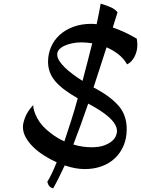

<svg xmlns="http://www.w3.org/2000/svg" viewBox="-20 -853 769 1047"><path d="M595 -703Q628 -692 661 -676.5Q694 -661 726 -642Q728 -628 728.5 -621.5Q729 -615 729 -608Q729 -573 713 -543Q697 -513 673 -502Q655 -534 625.5 -557Q596 -580 561 -595Q543 -538 525 -483.5Q507 -429 490 -376L502 -370Q585 -325 628 -274.5Q671 -224 671 -149Q671 -99 654 -59Q637 -19 607 9.5Q577 38 535 53.5Q493 69 442 69Q391 69 333 49Q316 85 300.5 116.5Q285 148 270 174Q245 169 238 138Q249 121 262 94Q275 67 289 32Q253 16 219.5 -5.5Q186 -27 160.5 -52Q135 -77 120 -104.5Q105 -132 105 -161Q105 -181 117 -213Q129 -245 161 -280Q161 -250 184 -207Q207 -164 258 -126Q293 -99 331 -82Q349 -136 368 -195Q387 -254 404 -317Q319 -365 280.5 -411Q242 -457 242 -516Q242 -559 258.5 -597Q275 -635 306 -663Q337 -691 380.5 -707Q424 -723 478 -723Q485 -723 492 -722.5Q499 -722 507 -721Q514 -753 519.5 -781.5Q525 -810 529 -833Q550 -827 578 -816Q606 -805 621 -786ZM618 -138Q618 -157 606.5 -176Q595 -195 574 -214Q553 -233 524 -251.5Q495 -270 461 -288Q440 -227 420 -171.5Q400 -116 380 -65Q406 -57 431 -53.5Q456 -50 479 -50Q521 -50 548 -60Q575 -70 590.5 -83.5Q606 -97 612 -112Q618 -127 618 -138ZM292 -556Q292 -539 303.5 -521Q315 -503 334 -484.5Q353 -466 378 -447.5Q403 -429 430 -412Q444 -466 457.5 -517Q471 -568 483 -617Q468 -619 453.5 -620.5Q439 -622 425 -622Q398 -622 374 -617Q350 -612 331.5 -603.5Q313 -595 302.5 -583Q292 -571 292 -556Z"/></svg>

Font: Sweet Mavka Script
Style: Regular
Weight: 500
Designer: Pablo Impallari/Anastassiya Vishnevskaya
Foundry: Pablo Impallari/ Anastassiya Vishnevskaya
Version: Version 2.0/www.impallari.com/   behance.net/sweetcherry